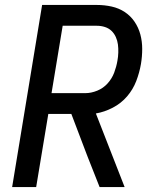

<svg xmlns="http://www.w3.org/2000/svg" viewBox="-20 -755 640 775"><path d="M29 0 150 -735H371Q402 -735 431 -728.5Q460 -722 483.5 -706.5Q507 -691 523 -667.5Q539 -644 546.5 -616Q554 -588 554 -557.5Q554 -527 549 -497Q543 -462 530 -428Q517 -394 493 -366Q469 -338 435.5 -320.5Q402 -303 367 -297L483 0H382L333 -124L268 -295H175L126 0ZM188 -379H324Q348 -379 372.5 -389Q397 -399 414.5 -418.5Q432 -438 441 -462Q450 -486 454 -510Q457 -526 457.5 -543Q458 -560 456 -575.5Q454 -591 447.5 -605.5Q441 -620 430 -630.5Q419 -641 403.5 -646Q388 -651 371 -651H233Z"/></svg>

Font: Iosevka Custom Medium
Style: Italic
Weight: 500
Italic angle: -9°
Designer: Belleve Invis
Foundry: Belleve Invis
Version: Version 27.0.1